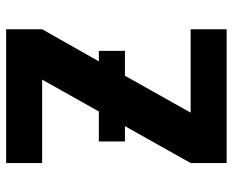

<svg xmlns="http://www.w3.org/2000/svg" viewBox="-88 -688 775 640"><g transform="rotate(-90 300.0 -367.5)"><path d="M77 0V-120L200 -339H149V-426H249L355 -615H77V-735H523V-615L416 -426H451V-339H368L245 -120H523V0Z"/></g></svg>

Font: Iosevka SS04 Heavy Extended
Style: Regular
Weight: 900
Width: 7
Monospace: yes
Designer: Belleve Invis
Foundry: Belleve Invis
Version: Version 19.0.0; ttfautohint (v1.8.4)